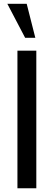

<svg xmlns="http://www.w3.org/2000/svg" viewBox="-20 -1002 286 1022"><path d="M72.8 0H173.3V-732.4H72.8ZM113.8 -800.8H168L122.1 -981.9H19Z"/></svg>

Font: Antonio
Style: Regular
Weight: 400
Designer: Vernon Adams
Foundry: Vernon Adams
Version: Version 1.002